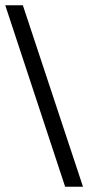

<svg xmlns="http://www.w3.org/2000/svg" viewBox="-29 -697 336 731"><path d="M219 14 -9 -677H58L287 14Z"/></svg>

Font: Belleza
Style: Regular
Weight: 400
Designer: Eduardo Rodriguez Tunni
Foundry: Eduardo Rodriguez Tunni
Version: Version 1.003; ttfautohint (v1.8.4.7-5d5b)